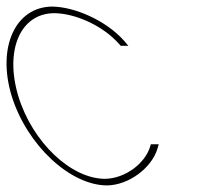

<svg xmlns="http://www.w3.org/2000/svg" viewBox="-79 -573 599 583"><path d="M298 -449 310.6 -434H287.6L283.1 -439C232.7 -496 149.8 -532 86.5 -533C-17.2 -533 -65.4 -421 -23.4 -281C19.4 -141 136.6 -30 240.3 -30C300.4 -31 362.1 -76 377.6 -130L379 -135H403L398.6 -120C380.3 -62 311.6 -11 246.4 -10C134.2 -10 3.1 -132 -43.4 -281C-89 -430 -31.8 -553 80.4 -553C147 -552 241.8 -512 298 -449Z"/></svg>

Font: Nordica Plus
Style: NordicaClassicUltLtCondOpObl
Weight: 300
Version: Version 1.01